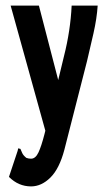

<svg xmlns="http://www.w3.org/2000/svg" viewBox="-20 -491 390 686"><path d="M91 175Q46 175 12 141L43 48L45 39L53 41Q56 48 59.5 56Q63 64 74 73Q82 76 91 76Q107 76 117.5 53.5Q128 31 139 -12L142 -24L18 -471H119L188 -205L209 -292Q220 -335 227 -381Q234 -427 236 -471H329Q326 -425 314 -372Q302 -319 291 -273L210 44Q192 112 160 143.5Q128 175 91 175Z"/></svg>

Font: Inconsolata ExtraCondensed Black
Style: Regular
Weight: 900
Width: 2
Monospace: yes
Designer: Raph Levien, Cyreal, Brenton Simpson
Foundry: Raph Levien, Cyreal, Google
Version: Version 3.001; ttfautohint (v1.8.2.53-6de2)